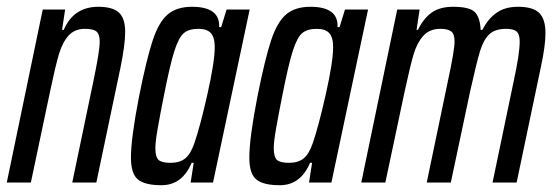

<svg xmlns="http://www.w3.org/2000/svg" viewBox="-25 -538 1629 566"><path d="M101 -510H167L158 -450H163Q192 -518 265 -518Q307 -518 325.5 -501Q344 -484 344 -444Q344 -406 330 -338L259 0H188L251 -302Q269 -389 269 -414Q269 -437 259.5 -445Q250 -453 226 -453Q195 -453 177 -433Q159 -413 148.5 -377.5Q138 -342 123 -270L66 0H-5Z M361 -73Q361 -131 385 -254Q407 -364 425 -418.5Q443 -473 469.5 -495.5Q496 -518 541 -518Q624 -518 621 -458H627L643 -510H711L603 0H537L546 -58H540Q512 8 451 8Q402 8 381.5 -9Q361 -26 361 -73ZM548 -116Q565 -165 586.5 -260.5Q608 -356 608 -399Q608 -428 596.5 -440.5Q585 -453 560 -453Q532 -453 517 -440.5Q502 -428 489 -387.5Q476 -347 458 -255Q447 -200 440 -160Q433 -120 433 -102Q433 -75 442.5 -66.5Q452 -58 478 -58Q505 -58 521 -71Q537 -84 548 -116Z M710 -73Q710 -131 734 -254Q756 -364 774 -418.5Q792 -473 818.5 -495.5Q845 -518 890 -518Q973 -518 970 -458H976L992 -510H1060L952 0H886L895 -58H889Q861 8 800 8Q751 8 730.5 -9Q710 -26 710 -73ZM897 -116Q914 -165 935.5 -260.5Q957 -356 957 -399Q957 -428 945.5 -440.5Q934 -453 909 -453Q881 -453 866 -440.5Q851 -428 838 -387.5Q825 -347 807 -255Q796 -200 789 -160Q782 -120 782 -102Q782 -75 791.5 -66.5Q801 -58 827 -58Q854 -58 870 -71Q886 -84 897 -116Z M1146 -510H1212L1203 -450H1207Q1223 -483 1247 -500.5Q1271 -518 1311 -518Q1358 -518 1374 -503Q1390 -488 1392 -450H1397Q1414 -483 1439 -500.5Q1464 -518 1502 -518Q1546 -518 1564.5 -500Q1583 -482 1583 -440Q1583 -404 1570 -343L1498 0H1427L1490 -302Q1507 -380 1507 -416Q1507 -437 1498 -445Q1489 -453 1467 -453Q1434 -453 1417 -436.5Q1400 -420 1390 -387Q1380 -354 1361 -269L1304 0H1233L1296 -302Q1315 -390 1315 -416Q1315 -438 1305 -445.5Q1295 -453 1273 -453Q1241 -453 1222.5 -432Q1204 -411 1194 -377Q1184 -343 1168 -269L1111 0H1040Z"/></svg>

Font: Saira Ultra Condensed Medium
Style: Italic
Weight: 500
Width: 1
Italic angle: -12°
Designer: Hector Gatti with collaboration of the Omnibus-Type team
Foundry: Omnibus-Type
Version: Version 1.001; ttfautohint (v1.8)